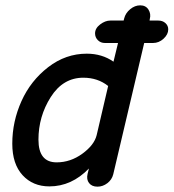

<svg xmlns="http://www.w3.org/2000/svg" viewBox="-20 -687 650 719"><path d="M165 11Q103 11 64.5 -31Q26 -73 26 -149Q26 -232 60.5 -308.5Q95 -385 160.5 -435.5Q226 -486 305 -486Q362 -486 405 -456L422 -526H373Q357 -526 346.5 -536.5Q336 -547 336 -562Q336 -581 355 -595.5Q374 -610 393 -610H443L445 -618Q450 -638 467.5 -652.5Q485 -667 505 -667Q526 -667 536 -651Q546 -635 541 -616L540 -610H573Q589 -610 599.5 -600.5Q610 -591 610 -577Q610 -558 592.5 -542Q575 -526 553 -526H520L404 -34Q399 -14 382 -1Q365 12 345 12Q324 12 313.5 -1.5Q303 -15 308 -36L313 -56Q248 11 165 11ZM192 -79Q244 -79 288.5 -111.5Q333 -144 342 -181L385 -365Q346 -396 292 -396Q216 -396 170 -323.5Q124 -251 124 -164Q124 -79 192 -79Z"/></svg>

Font: Comic Neue
Style: Bold Italic
Weight: 700
Italic angle: -12°
Designer: Craig Rozynski
Foundry: Craig Rozynski
Version: Version 2.003